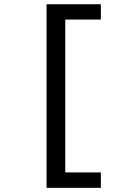

<svg xmlns="http://www.w3.org/2000/svg" viewBox="-20 -734 640 912"><path d="M459 158.2H201.2V-713.9H459V-641.1H290V85H459Z"/></svg>

Font: Droid Sans Mono
Style: Regular
Weight: 400
Monospace: yes
Version: Version 1.00 build 112